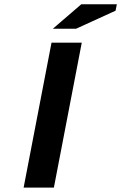

<svg xmlns="http://www.w3.org/2000/svg" viewBox="-20 -857 554 877"><path d="M215.3 -662.1H353.5L226.1 0H87.9ZM351.1 -837.4H513.7L507.8 -808.1L327.1 -725.6H221.2Z"/></svg>

Font: PT Astra Sans
Style: Bold Italic
Weight: 700
Italic angle: -16°
Designer: A.Korolkova, I. Chaeva
Foundry: ParaType Ltd
Version: Version 1.002W